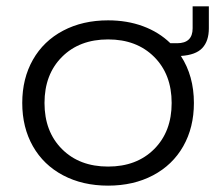

<svg xmlns="http://www.w3.org/2000/svg" viewBox="-20 -574 680 604"><path d="M516 -438H537Q586 -438 586 -485V-554H637V-485Q637 -445 616.5 -423Q596 -401 549 -398Q590 -335 590 -250Q590 -173 556.5 -114Q523 -55 461.5 -22.5Q400 10 320 10Q240 10 178.5 -22.5Q117 -55 83.5 -114Q50 -173 50 -250Q50 -327 83.5 -386Q117 -445 178.5 -477.5Q240 -510 320 -510Q380 -510 430 -491.5Q480 -473 516 -438ZM520 -250Q520 -340 465 -395Q410 -450 320 -450Q230 -450 175 -395Q120 -340 120 -250Q120 -160 175 -105Q230 -50 320 -50Q410 -50 465 -105Q520 -160 520 -250Z"/></svg>

Font: Goli Light
Style: Regular
Weight: 300
Designer: jaikishan Patel
Foundry: MagicType
Version: Version 1.000